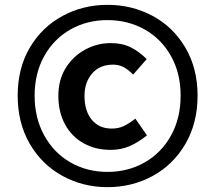

<svg xmlns="http://www.w3.org/2000/svg" viewBox="-20 -763 889 793"><path d="M53 -368Q53 -481 103 -566Q153 -651 238 -697Q323 -743 424 -743Q525 -743 610 -697.5Q695 -652 745.5 -566.5Q796 -481 796 -368Q796 -255 746 -169Q696 -83 611 -36.5Q526 10 424 10Q323 10 238 -36.5Q153 -83 103 -169Q53 -255 53 -368ZM726 -368Q726 -460 686.5 -531Q647 -602 578 -641Q509 -680 424 -680Q339 -680 270.5 -641Q202 -602 162.5 -531Q123 -460 123 -368Q123 -276 162.5 -204Q202 -132 270.5 -92.5Q339 -53 424 -53Q509 -53 578 -92.5Q647 -132 686.5 -203.5Q726 -275 726 -368ZM221 -367Q221 -434 252 -483Q282 -531 331.5 -558Q381 -585 438 -585Q485 -585 520 -567.5Q555 -550 586 -519L530 -455Q509 -476 490 -486Q471 -496 447 -496Q392 -496 360.5 -459.5Q329 -423 329 -367Q329 -305 359 -268.5Q389 -232 441 -232Q469 -232 490.5 -242Q512 -252 539 -273L587 -204Q551 -175 515.5 -159.5Q480 -144 437 -144Q373 -144 324 -172Q275 -200 248 -250.5Q221 -301 221 -367Z"/></svg>

Font: Merged Yaku Han JP
Style: Bold
Weight: 700
Designer: Ryoko NISHIZUKA 西塚涼子 (kana, bopomofo & ideographs); Paul D. Hunt (Latin, Greek & Cyrillic); Sandoll Communications 산돌커뮤니
Foundry: Adobe
Version: Version 2.004